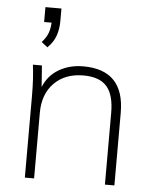

<svg xmlns="http://www.w3.org/2000/svg" viewBox="-54 -803 677 848"><g transform="rotate(5 285.0 -379.0)"><path d="M184 -758V-703Q184 -667 173.5 -637Q163 -607 137 -582L110 -603Q130 -625 137.5 -646Q145 -667 146 -692H113V-758ZM485 -322V0H443V-318Q443 -398 410.5 -435Q378 -472 307 -472Q226 -472 177.5 -423Q129 -374 129 -291V0H88V-362Q88 -440 80 -500H120L127 -405Q148 -457 195 -484.5Q242 -512 303 -512Q485 -512 485 -322Z"/></g></svg>

Font: MuliDisplayVN ExtraLight
Style: Regular
Weight: 200
Designer: Vernon Adams
Foundry: Vernon Adams
Version: Version 2.100